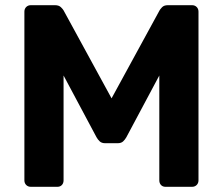

<svg xmlns="http://www.w3.org/2000/svg" viewBox="-20 -720 859 740"><path d="M99 0Q88 0 81 -7Q74 -14 74 -25V-675Q74 -686 81 -693Q88 -700 99 -700H192Q207 -700 215 -692Q223 -684 225 -680L410 -341L595 -680Q597 -684 604.5 -692Q612 -700 627 -700H720Q731 -700 738 -693Q745 -686 745 -675V-25Q745 -14 738 -7Q731 0 720 0H618Q607 0 600.5 -7Q594 -14 594 -25V-429L467 -191Q462 -182 454.5 -175Q447 -168 433 -168H386Q372 -168 364.5 -175Q357 -182 352 -191L225 -429V-25Q225 -14 218.5 -7Q212 0 201 0Z"/></svg>

Font: Fz Rubik SemBd
Style: Regular
Weight: 600
Designer: Hubert and Fischer
Foundry: Hubert and Fischer
Version: Vit hóa bi FontZin.com